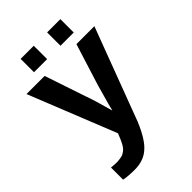

<svg xmlns="http://www.w3.org/2000/svg" viewBox="-265 -785 1086 1086"><g transform="rotate(-45 278.0 -242.0)"><path d="M138.2 208Q86.4 208 51.8 201.2V104Q77.1 106.9 99.1 106.9Q125 105 137.9 101.6Q150.9 98.1 165.3 86.7Q179.7 75.2 190.9 54.2Q202.1 33.2 216.8 -4.9L7.8 -527.8H152.8L235.8 -280.8Q253.9 -232.9 285.2 -118.2L296.9 -164.1L329.1 -278.8L407.2 -527.8H550.8L341.8 27.8Q299.3 129.9 253.9 168Q209.5 208 138.2 208ZM442.9 -585H336.9V-691.9H442.9ZM230 -585H125V-691.9H230Z"/></g></svg>

Font: Libra Sans Modern
Style: Bold
Weight: 700
Foundry: Stefan Peev, Context Ltd
Version: Version 1.000